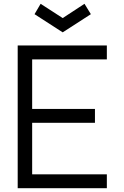

<svg xmlns="http://www.w3.org/2000/svg" viewBox="-20 -989 654 1009"><path d="M309.5 -819 161.5 -914.5 193.5 -969 309.5 -894 424 -969 457.5 -914.5ZM149 -677V-416.5H479V-343.5H149V-73H541.5V0H73V-750H541.5V-677Z"/></svg>

Font: Russisch Sans
Style: Regular
Weight: 400
Designer: Michael Sharanda (font) & Cristiano Sobral (main changes)
Foundry: Michael Sharanda
Version: Version 2.00;October 25, 2020;FontCreator 13.0.0.2681 64-bit